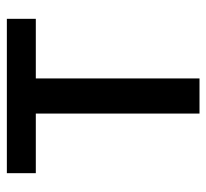

<svg xmlns="http://www.w3.org/2000/svg" viewBox="-41 -564 605 563"><g transform="rotate(-90 261.5 -282.5)"><path d="M487.8 -564.9V-480H313V0H210V-480H35.2V-564.9Z"/></g></svg>

Font: Neutral Grotesk
Style: Regular
Weight: 400
Designer: Nawras Khrais
Foundry: Nawras Khrais
Version: Version 1.000;PS 001.000;hotconv 1.0.88;makeotf.lib2.5.64775